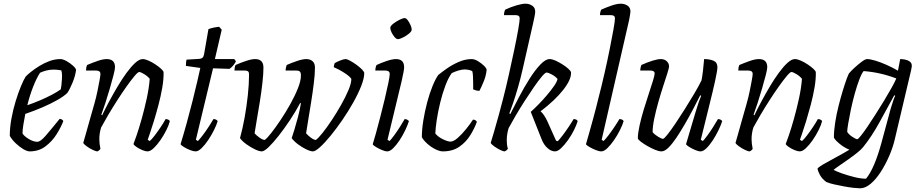

<svg xmlns="http://www.w3.org/2000/svg" viewBox="-20 -820 4984 1040"><path d="M141 0Q127 0 106.5 -12Q86 -24 65.5 -43.5Q45 -63 33 -84Q33 -129 42 -178Q51 -227 65 -272.5Q79 -318 93.5 -353Q108 -388 119 -405Q128 -415 148 -431Q168 -447 194 -463Q220 -479 249 -489.5Q278 -500 307 -500Q321 -500 340.5 -489Q360 -478 375.5 -464Q391 -450 392 -441Q388 -409 373 -372.5Q358 -336 345 -317Q327 -299 291 -278.5Q255 -258 209.5 -238.5Q164 -219 117 -203Q111 -172 106.5 -144.5Q102 -117 102 -97Q111 -82 136 -67Q161 -52 182 -52Q199 -52 227.5 -85Q256 -118 303 -176Q318 -175 323 -164Q310 -130 286 -92Q262 -54 226 -27Q190 0 141 0ZM128 -250Q160 -261 194.5 -275.5Q229 -290 259.5 -306Q290 -322 309 -336Q311 -345 312.5 -356Q314 -367 314 -374Q316 -392 316 -409.5Q316 -427 312 -439Q301 -441 290.5 -442Q280 -443 272 -443Q249 -443 230.5 -438Q212 -433 197 -426Q178 -397 159.5 -350Q141 -303 128 -250Z M508 0Q499 0 481.5 -8.5Q464 -17 449 -28Q434 -39 431 -46Q435 -59 444 -91.5Q453 -124 465.5 -168Q478 -212 492 -261Q501 -293 508 -327Q515 -361 519.5 -386.5Q524 -412 524 -419Q524 -430 517 -434Q510 -438 499 -438H446Q446 -455 452 -468Q478 -479 507.5 -489.5Q537 -500 558 -500Q603 -500 603 -456Q603 -445 595 -413.5Q587 -382 575 -341Q563 -300 550.5 -261.5Q538 -223 529 -199L533 -195Q549 -229 571 -270Q593 -311 617 -351.5Q641 -392 665.5 -425.5Q690 -459 712.5 -479.5Q735 -500 753 -500Q766 -500 785 -491.5Q804 -483 822 -471Q840 -459 852.5 -447.5Q865 -436 866 -429Q867 -392 859 -345.5Q851 -299 838.5 -252Q826 -205 813.5 -164Q801 -123 791.5 -96Q782 -69 780 -63L791 -56Q801 -64 817.5 -85.5Q834 -107 851 -132.5Q868 -158 877 -175Q887 -175 893 -171Q899 -167 900 -164Q895 -143 881 -115Q867 -87 849 -61Q831 -35 812.5 -17.5Q794 0 779 0Q768 0 751 -7Q734 -14 720 -23.5Q706 -33 703 -40Q708 -52 720.5 -88.5Q733 -125 747.5 -176.5Q762 -228 774.5 -285Q787 -342 791 -393Q780 -407 761 -418.5Q742 -430 734 -430Q727 -430 708.5 -408Q690 -386 665.5 -351.5Q641 -317 615 -276.5Q589 -236 566 -197Q543 -158 528 -130Q523 -115 520.5 -98.5Q518 -82 518 -66Q518 -53 519.5 -41Q521 -29 524 -14Q522 -11 519 -7.5Q516 -4 508 0Z M1040 0Q1028 0 1010 -7Q992 -14 976.5 -23.5Q961 -33 958 -39Q975 -94 991.5 -154Q1008 -214 1022.5 -271.5Q1037 -329 1048 -376.5Q1059 -424 1065 -452L987 -463Q987 -487 991 -497L1059 -501Q1070 -502 1076 -506.5Q1082 -511 1085 -524L1109 -662Q1131 -671 1167 -675L1181 -659L1144 -500H1249L1258 -488Q1253 -477 1243.5 -465.5Q1234 -454 1223 -447L1134 -450L1041 -63L1052 -56Q1060 -64 1075.5 -84Q1091 -104 1107.5 -129Q1124 -154 1136 -175Q1152 -175 1159 -164Q1153 -143 1139 -115Q1125 -87 1107.5 -61Q1090 -35 1072 -17.5Q1054 0 1040 0Z M1398 0Q1384 0 1361 -11Q1338 -22 1315 -38.5Q1292 -55 1280 -72Q1294 -122 1305 -183Q1316 -244 1322.5 -305Q1329 -366 1329 -415Q1329 -430 1323 -434Q1317 -438 1304 -438H1250Q1250 -455 1256 -468Q1283 -480 1313 -490Q1343 -500 1362 -500Q1407 -500 1407 -454Q1407 -421 1401.5 -371.5Q1396 -322 1387.5 -269.5Q1379 -217 1371 -171Q1363 -125 1359 -98Q1367 -88 1385 -75Q1403 -62 1414 -62Q1427 -71 1450 -100.5Q1473 -130 1500.5 -171Q1528 -212 1553 -257Q1578 -302 1594 -342.5Q1610 -383 1610 -410Q1610 -428 1603.5 -433Q1597 -438 1584 -438H1527Q1527 -445 1529 -454Q1531 -463 1533 -468Q1560 -480 1590 -490Q1620 -500 1639 -500Q1660 -500 1673 -488.5Q1686 -477 1686 -454Q1686 -420 1680 -370.5Q1674 -321 1665.5 -268Q1657 -215 1649.5 -169.5Q1642 -124 1638 -98Q1646 -88 1663 -75Q1680 -62 1691 -62Q1704 -71 1727.5 -100.5Q1751 -130 1777.5 -170Q1804 -210 1828 -252.5Q1852 -295 1867.5 -332Q1883 -369 1883 -391Q1883 -396 1871.5 -406Q1860 -416 1843.5 -426.5Q1827 -437 1811.5 -445Q1796 -453 1788 -456Q1788 -460 1789.5 -467Q1791 -474 1793 -478Q1802 -484 1822 -492Q1842 -500 1851 -500Q1860 -500 1876.5 -491Q1893 -482 1911 -469Q1929 -456 1941 -443.5Q1953 -431 1953 -424Q1953 -396 1936.5 -354Q1920 -312 1893 -264Q1866 -216 1834 -169.5Q1802 -123 1770.5 -84.5Q1739 -46 1713.5 -23Q1688 0 1675 0Q1662 0 1639 -11Q1616 -22 1594 -38.5Q1572 -55 1560 -72Q1565 -86 1574.5 -117Q1584 -148 1594 -186Q1604 -224 1610 -261L1606 -262Q1581 -215 1550 -168.5Q1519 -122 1489 -84Q1459 -46 1435 -23Q1411 0 1398 0Z M2078 0Q2066 0 2048.5 -7.5Q2031 -15 2016 -24Q2001 -33 1999 -39Q2005 -57 2016 -97Q2027 -137 2040 -187Q2053 -237 2064.5 -285.5Q2076 -334 2083.5 -370.5Q2091 -407 2091 -419Q2091 -430 2084 -434Q2077 -438 2066 -438H2013Q2013 -446 2015 -455Q2017 -464 2020 -468Q2043 -479 2074 -489.5Q2105 -500 2125 -500Q2169 -500 2169 -456Q2169 -439 2156 -382.5Q2143 -326 2122.5 -243.5Q2102 -161 2079 -63L2090 -56Q2099 -65 2114.5 -86Q2130 -107 2145.5 -131.5Q2161 -156 2172 -175Q2180 -175 2186 -171.5Q2192 -168 2195 -164Q2188 -142 2175 -114.5Q2162 -87 2144.5 -60.5Q2127 -34 2109.5 -17Q2092 0 2078 0ZM2135 -608Q2127 -608 2117.5 -619Q2108 -630 2101 -644.5Q2094 -659 2094 -669Q2094 -679 2110 -691.5Q2126 -704 2144.5 -713Q2163 -722 2172 -722Q2180 -722 2188.5 -710.5Q2197 -699 2203.5 -684.5Q2210 -670 2210 -660Q2210 -650 2195.5 -638Q2181 -626 2163 -617Q2145 -608 2135 -608Z M2379 0Q2361 0 2337.5 -12Q2314 -24 2294 -42Q2274 -60 2265 -77Q2265 -118 2273 -167.5Q2281 -217 2294 -266Q2307 -315 2323 -354Q2339 -393 2354 -414Q2371 -428 2400 -448.5Q2429 -469 2464.5 -484.5Q2500 -500 2535 -500Q2550 -500 2568.5 -489Q2587 -478 2601 -464.5Q2615 -451 2616 -442Q2613 -410 2600 -378.5Q2587 -347 2577 -328Q2566 -328 2557.5 -330.5Q2549 -333 2543 -336Q2543 -348 2543 -367.5Q2543 -387 2542 -406.5Q2541 -426 2538 -435Q2527 -440 2516.5 -442Q2506 -444 2499 -444Q2483 -444 2463 -438Q2443 -432 2427 -424Q2408 -398 2392 -355Q2376 -312 2364 -262.5Q2352 -213 2345.5 -169Q2339 -125 2338 -97Q2352 -79 2378.5 -66Q2405 -53 2420 -53Q2437 -53 2460 -73.5Q2483 -94 2505.5 -122Q2528 -150 2542 -172Q2557 -172 2563 -160Q2551 -126 2528 -88.5Q2505 -51 2468.5 -25.5Q2432 0 2379 0Z M2714 0Q2705 0 2688 -8.5Q2671 -17 2656 -28Q2641 -39 2638 -46Q2645 -68 2657 -109.5Q2669 -151 2682 -198Q2695 -245 2705 -285Q2721 -347 2736.5 -416.5Q2752 -486 2765.5 -550Q2779 -614 2787 -660Q2795 -706 2795 -721Q2795 -738 2773 -738H2710Q2710 -756 2717 -768Q2747 -782 2777.5 -791Q2808 -800 2827 -800Q2846 -800 2862.5 -789.5Q2879 -779 2879 -757Q2879 -742 2867 -691L2811 -445Q2800 -396 2786 -347.5Q2772 -299 2759 -261Q2746 -223 2739 -206L2744 -202Q2765 -244 2792 -295.5Q2819 -347 2848.5 -393.5Q2878 -440 2906.5 -470Q2935 -500 2957 -500Q2971 -500 2989.5 -491.5Q3008 -483 3027 -471Q3046 -459 3058.5 -447.5Q3071 -436 3073 -429Q3076 -391 3031.5 -334Q2987 -277 2908 -217Q2917 -210 2926.5 -196Q2936 -182 2944 -165L2992 -58L3001 -55Q3011 -65 3027 -86Q3043 -107 3059.5 -131.5Q3076 -156 3087 -175Q3104 -175 3109 -164Q3103 -143 3089 -115Q3075 -87 3056.5 -61Q3038 -35 3019.5 -17.5Q3001 0 2986 0Q2966 0 2946 -17.5Q2926 -35 2914 -65L2855 -214Q2874 -231 2897.5 -255Q2921 -279 2943 -305Q2965 -331 2981 -354Q2997 -377 3000 -392Q2989 -406 2969 -416.5Q2949 -427 2941 -427Q2933 -427 2914.5 -405Q2896 -383 2871.5 -347.5Q2847 -312 2821 -271.5Q2795 -231 2772.5 -192.5Q2750 -154 2735 -126Q2730 -109 2727.5 -93.5Q2725 -78 2725 -61Q2725 -51 2726 -39.5Q2727 -28 2731 -14Q2729 -11 2725.5 -7.5Q2722 -4 2714 0Z M3237 0Q3225 0 3206.5 -7.5Q3188 -15 3172.5 -24Q3157 -33 3154 -39Q3160 -59 3170.5 -96.5Q3181 -134 3194.5 -183Q3208 -232 3221 -286Q3238 -351 3254 -421Q3270 -491 3282.5 -553.5Q3295 -616 3303 -661Q3311 -706 3311 -721Q3311 -738 3289 -738H3230Q3230 -755 3237 -768Q3264 -780 3293 -790Q3322 -800 3343 -800Q3363 -800 3379 -789.5Q3395 -779 3395 -757Q3395 -754 3392 -735Q3389 -716 3383 -691L3239 -63L3249 -56Q3259 -65 3275 -86Q3291 -107 3307.5 -131.5Q3324 -156 3335 -175Q3352 -175 3358 -164Q3352 -143 3338 -115Q3324 -87 3306 -61Q3288 -35 3270 -17.5Q3252 0 3237 0Z M3563 0Q3549 0 3528.5 -8.5Q3508 -17 3487 -29Q3466 -41 3451 -52.5Q3436 -64 3435 -71Q3435 -98 3444 -139Q3453 -180 3466.5 -225Q3480 -270 3494 -311.5Q3508 -353 3517 -383Q3526 -413 3526 -422Q3526 -438 3502 -438H3448Q3448 -445 3450 -454.5Q3452 -464 3454 -468Q3485 -482 3513.5 -491Q3542 -500 3560 -500Q3579 -500 3591.5 -488.5Q3604 -477 3604 -460Q3604 -452 3595 -423.5Q3586 -395 3572.5 -354Q3559 -313 3546 -267Q3533 -221 3524 -178Q3515 -135 3515 -104Q3527 -90 3545.5 -79Q3564 -68 3571 -68Q3577 -68 3595 -90.5Q3613 -113 3638 -150Q3663 -187 3690 -230Q3717 -273 3741 -313.5Q3765 -354 3780 -385Q3784 -406 3788 -439Q3792 -472 3794 -500Q3824 -500 3845 -491Q3866 -482 3866 -456Q3866 -439 3854 -384Q3842 -329 3821.5 -247Q3801 -165 3776 -63L3787 -56Q3796 -65 3811.5 -86Q3827 -107 3842.5 -131.5Q3858 -156 3869 -175Q3884 -175 3892 -164Q3885 -142 3871.5 -114Q3858 -86 3841 -60Q3824 -34 3806.5 -17Q3789 0 3775 0Q3763 0 3745.5 -7.5Q3728 -15 3713.5 -24Q3699 -33 3696 -39L3748 -214Q3757 -245 3765 -267.5Q3773 -290 3778 -301L3773 -304Q3756 -270 3734.5 -229Q3713 -188 3689.5 -147.5Q3666 -107 3643.5 -73.5Q3621 -40 3600.5 -20Q3580 0 3563 0Z M4041 0Q4032 0 4014.5 -8.5Q3997 -17 3982 -28Q3967 -39 3964 -46Q3968 -59 3977 -91.5Q3986 -124 3998.5 -168Q4011 -212 4025 -261Q4034 -293 4041 -327Q4048 -361 4052.5 -386.5Q4057 -412 4057 -419Q4057 -430 4050 -434Q4043 -438 4032 -438H3979Q3979 -455 3985 -468Q4011 -479 4040.5 -489.5Q4070 -500 4091 -500Q4136 -500 4136 -456Q4136 -445 4128 -413.5Q4120 -382 4108 -341Q4096 -300 4083.5 -261.5Q4071 -223 4062 -199L4066 -195Q4082 -229 4104 -270Q4126 -311 4150 -351.5Q4174 -392 4198.5 -425.5Q4223 -459 4245.5 -479.5Q4268 -500 4286 -500Q4299 -500 4318 -491.5Q4337 -483 4355 -471Q4373 -459 4385.5 -447.5Q4398 -436 4399 -429Q4400 -392 4392 -345.5Q4384 -299 4371.5 -252Q4359 -205 4346.5 -164Q4334 -123 4324.5 -96Q4315 -69 4313 -63L4324 -56Q4334 -64 4350.5 -85.5Q4367 -107 4384 -132.5Q4401 -158 4410 -175Q4420 -175 4426 -171Q4432 -167 4433 -164Q4428 -143 4414 -115Q4400 -87 4382 -61Q4364 -35 4345.5 -17.5Q4327 0 4312 0Q4301 0 4284 -7Q4267 -14 4253 -23.5Q4239 -33 4236 -40Q4241 -52 4253.5 -88.5Q4266 -125 4280.5 -176.5Q4295 -228 4307.5 -285Q4320 -342 4324 -393Q4313 -407 4294 -418.5Q4275 -430 4267 -430Q4260 -430 4241.5 -408Q4223 -386 4198.5 -351.5Q4174 -317 4148 -276.5Q4122 -236 4099 -197Q4076 -158 4061 -130Q4056 -115 4053.5 -98.5Q4051 -82 4051 -66Q4051 -53 4052.5 -41Q4054 -29 4057 -14Q4055 -11 4052 -7.5Q4049 -4 4041 0Z M4639 200Q4628 200 4604.5 197.5Q4581 195 4553.5 190Q4526 185 4499.5 179Q4473 173 4456 166Q4432 148 4421 127Q4410 106 4408 94Q4412 86 4439.5 70Q4467 54 4505.5 33.5Q4544 13 4581 -9Q4550 -22 4525.5 -43Q4501 -64 4497 -75Q4497 -112 4504 -157Q4511 -202 4522.5 -247.5Q4534 -293 4546 -332Q4558 -371 4567.5 -396.5Q4577 -422 4581 -425Q4589 -435 4608.5 -453Q4628 -471 4647.5 -485.5Q4667 -500 4677 -500Q4693 -500 4721.5 -491.5Q4750 -483 4782.5 -468.5Q4815 -454 4844 -437L4856 -500Q4867 -500 4881.5 -497.5Q4896 -495 4907.5 -487Q4919 -479 4919 -463Q4919 -461 4918 -455Q4917 -449 4915 -439L4826 -62Q4816 -20 4796 26Q4776 72 4750.5 111.5Q4725 151 4696 175.5Q4667 200 4639 200ZM4624 -66Q4628 -66 4643 -84.5Q4658 -103 4679 -134Q4700 -165 4723.5 -202Q4747 -239 4769.5 -276Q4792 -313 4809.5 -344.5Q4827 -376 4835 -395Q4749 -428 4658 -435Q4647 -422 4634.5 -389Q4622 -356 4610 -313Q4598 -270 4589 -227Q4580 -184 4574.5 -151Q4569 -118 4569 -106Q4577 -92 4596.5 -79Q4616 -66 4624 -66ZM4671 148Q4694 120 4714.5 72Q4735 24 4753 -41L4805 -233Q4812 -257 4819 -276.5Q4826 -296 4829 -301L4824 -304Q4784 -230 4742.5 -155Q4701 -80 4656 -24Q4645 -10 4623 7.5Q4601 25 4575.5 43Q4550 61 4528 76Q4506 91 4495 100Q4509 108 4540 119Q4571 130 4607 139Q4643 148 4671 148Z"/></svg>

Font: Texturina Extralight
Style: Italic
Weight: 200
Italic angle: -11°
Designer: Guillermo Torres Carreño
Foundry: Omnibus-Type
Version: Version 1.002; ttfautohint (v1.8.3)